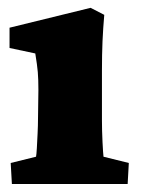

<svg xmlns="http://www.w3.org/2000/svg" viewBox="-20 -461 352 481"><path d="M9.8 0 6.8 -52.7 70.3 -68.4Q71.3 -73.2 72.3 -89.8Q73.2 -106.4 74.2 -127Q75.2 -147.5 75.2 -163.1L76.2 -235.4Q76.2 -262.7 74.7 -280.3Q73.2 -297.9 68.4 -327.1L3.9 -340.8V-391.6L207 -441.4L241.2 -423.8Q238.3 -390.6 236.8 -357.4Q235.4 -324.2 235.4 -284.2V-159.2Q235.4 -134.8 236.8 -105.5Q238.3 -76.2 239.3 -68.4L302.7 -52.7L299.8 0Z"/></svg>

Font: Crimson Pro Black
Style: Regular
Weight: 900
Designer: Jacques Le Bailly
Foundry: Baron von Fonthausen
Version: Version 1.003